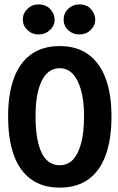

<svg xmlns="http://www.w3.org/2000/svg" viewBox="-20 -843 540 875"><path d="M252 12Q174 12 121.5 -26Q69 -64 43 -136Q17 -208 17 -312Q17 -414 43 -485.5Q69 -557 121.5 -595Q174 -633 252 -633Q330 -633 382.5 -595Q435 -557 461.5 -485.5Q488 -414 488 -312Q488 -208 461.5 -135.5Q435 -63 382.5 -25.5Q330 12 252 12ZM252 -90Q287 -90 311 -114Q335 -138 349 -187.5Q363 -237 363 -314Q363 -385 349 -433.5Q335 -482 311 -507Q287 -532 252 -532Q217 -532 192.5 -507Q168 -482 155 -433.5Q142 -385 142 -314Q142 -237 155 -187.5Q168 -138 192.5 -114Q217 -90 252 -90ZM156 -686Q126 -686 105 -706Q84 -726 84 -754Q84 -782 105 -802.5Q126 -823 156 -823Q189 -823 209 -801.5Q229 -780 229 -754Q229 -726 207.5 -706Q186 -686 156 -686ZM342 -686Q312 -686 291 -705.5Q270 -725 270 -754Q270 -783 291 -803Q312 -823 342 -823Q376 -823 395 -801Q414 -779 414 -754Q414 -726 393 -706Q372 -686 342 -686Z"/></svg>

Font: Inconsolata ExtraBold
Style: Regular
Weight: 800
Designer: Raph Levien, Cyreal, Brenton Simpson
Foundry: Raph Levien, Cyreal, Google
Version: Version 3.001